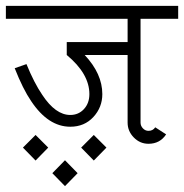

<svg xmlns="http://www.w3.org/2000/svg" viewBox="-36 -483 626 653"><path d="M85 63 42 19 85 -24 128 19ZM185 150 142 106 185 62 228 106ZM283 63 240 19 283 -24 326 19ZM252 -296Q312 -232 312 -163Q312 -118 281.5 -85Q251 -52 203 -52Q128 -52 70 -139Q42 -180 14 -251L54 -265Q80 -201 108 -160Q153 -92 203 -92Q231 -92 249.5 -112Q268 -132 268 -163Q268 -232 191 -296V-340H398V-419H-16V-463H570V-419H442V-66Q442 -55 450 -46.5Q458 -38 469 -38Q484 -38 492 -50L529 -26Q508 6 469 6Q440 6 419 -15.5Q398 -37 398 -66V-296Z"/></svg>

Font: Bhavuka
Style: Regular
Weight: 400
Version: 2.94.0; ttfautohint (v1.2) -l 7 -r 28 -G 50 -x 13 -D deva -f